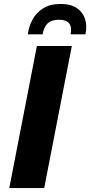

<svg xmlns="http://www.w3.org/2000/svg" viewBox="-20 -953 457 973"><path d="M167 -720H344L204 0H27ZM287 -933Q339 -933 370 -911.5Q401 -890 411.5 -855Q422 -820 413 -779H338Q352 -853 280 -853Q240 -853 221 -834Q202 -815 196 -779H121Q126 -819 145 -854Q164 -889 199 -911Q234 -933 287 -933Z"/></svg>

Font: Kufam
Style: Bold Italic
Weight: 700
Italic angle: -11°
Designer: Artur Schmal
Foundry: Original Type
Version: Version 1.301; ttfautohint (v1.8.3)